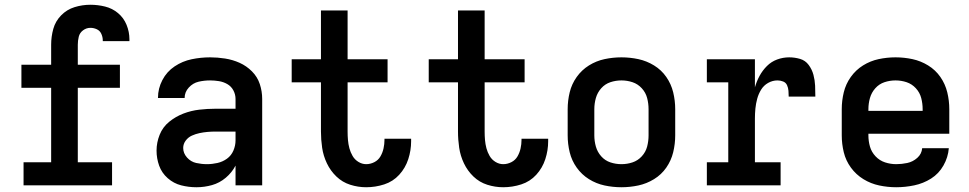

<svg xmlns="http://www.w3.org/2000/svg" viewBox="-20 -779 4072 807"><path d="M79 0H451V-97H307V-410H484V-507H307V-591Q307 -608 311 -624.5Q315 -641 329 -651.5Q343 -662 360 -662Q374 -662 387 -656Q400 -650 406 -636.5Q412 -623 412 -609V-606H524V-614Q524 -645 512 -674.5Q500 -704 476 -724Q452 -744 421.5 -751.5Q391 -759 360 -759Q326 -759 293.5 -749Q261 -739 237 -714.5Q213 -690 204 -657.5Q195 -625 195 -591V-507H70V-410H195V-97H79Z M806 8Q839 8 871 -1Q903 -10 929 -32Q955 -54 970 -83V0H1082V-363Q1082 -395 1072 -425.5Q1062 -456 1039 -479Q1016 -502 987 -515Q958 -528 926 -533Q894 -538 863 -538Q824 -538 785.5 -530Q747 -522 714 -500Q681 -478 662.5 -442.5Q644 -407 644 -368V-367H756Q756 -367 756 -367Q756 -367 756 -367Q756 -392 773.5 -411Q791 -430 814.5 -435.5Q838 -441 863 -441Q881 -441 900 -438Q919 -435 935.5 -425.5Q952 -416 961 -399Q970 -382 970 -363V-322H886Q852 -322 817.5 -318Q783 -314 750.5 -301.5Q718 -289 691 -267Q664 -245 651 -212.5Q638 -180 638 -146Q638 -113 649 -82.5Q660 -52 685 -30Q710 -8 741.5 0Q773 8 805 8ZM850 -89Q827 -89 804.5 -94Q782 -99 766 -117Q750 -135 750 -157Q750 -174 760.5 -188Q771 -202 786.5 -209Q802 -216 818.5 -219.5Q835 -223 852 -224.5Q869 -226 886 -226H970V-189Q970 -167 961 -146Q952 -125 934 -112Q916 -99 894 -94Q872 -89 850 -89Z M1519 8Q1558 8 1595 -4Q1632 -16 1658 -44.5Q1684 -73 1696 -110Q1708 -147 1708 -185Q1708 -191 1708 -196H1596Q1596 -193 1596 -191Q1596 -173 1592 -155Q1588 -137 1579 -121.5Q1570 -106 1553.5 -97.5Q1537 -89 1519 -89Q1502 -89 1486.5 -98.5Q1471 -108 1462 -123.5Q1453 -139 1448.5 -156Q1444 -173 1442.5 -190.5Q1441 -208 1441 -226V-433H1609V-530H1441V-735H1329V-530H1206V-433H1329V-226Q1329 -192 1334 -158Q1339 -124 1354 -92.5Q1369 -61 1394 -37Q1419 -13 1452 -2.5Q1485 8 1519 8Z M2095 8Q2134 8 2171 -4Q2208 -16 2234 -44.5Q2260 -73 2272 -110Q2284 -147 2284 -185Q2284 -191 2284 -196H2172Q2172 -193 2172 -191Q2172 -173 2168 -155Q2164 -137 2155 -121.5Q2146 -106 2129.5 -97.5Q2113 -89 2095 -89Q2078 -89 2062.5 -98.5Q2047 -108 2038 -123.5Q2029 -139 2024.5 -156Q2020 -173 2018.5 -190.5Q2017 -208 2017 -226V-433H2185V-530H2017V-735H1905V-530H1782V-433H1905V-226Q1905 -192 1910 -158Q1915 -124 1930 -92.5Q1945 -61 1970 -37Q1995 -13 2028 -2.5Q2061 8 2095 8Z M2592 8Q2628 8 2663 0.5Q2698 -7 2729 -26Q2760 -45 2780.5 -74.5Q2801 -104 2809.5 -139Q2818 -174 2818 -210V-320Q2818 -356 2809.5 -391Q2801 -426 2780.5 -455.5Q2760 -485 2729 -504Q2698 -523 2663 -530.5Q2628 -538 2592 -538Q2556 -538 2521 -530.5Q2486 -523 2455.5 -504Q2425 -485 2404 -455.5Q2383 -426 2374.5 -391Q2366 -356 2366 -320V-210Q2366 -174 2374.5 -139Q2383 -104 2404 -74.5Q2425 -45 2455.5 -26Q2486 -7 2521 0.5Q2556 8 2592 8ZM2592 -89Q2568 -89 2545.5 -96.5Q2523 -104 2507 -122Q2491 -140 2484.5 -163Q2478 -186 2478 -210V-320Q2478 -344 2484.5 -367Q2491 -390 2507 -408Q2523 -426 2545.5 -433.5Q2568 -441 2592 -441Q2616 -441 2638.5 -433.5Q2661 -426 2677.5 -408Q2694 -390 2700 -367Q2706 -344 2706 -320V-210Q2706 -186 2700 -163Q2694 -140 2677.5 -122Q2661 -104 2638.5 -96.5Q2616 -89 2592 -89Z M2951 0H3261V-97H3153V-281Q3153 -302 3155 -322.5Q3157 -343 3162.5 -363.5Q3168 -384 3179 -402Q3190 -420 3208.5 -430.5Q3227 -441 3248 -441Q3260 -441 3271.5 -436.5Q3283 -432 3288 -421Q3293 -410 3294 -397.5Q3295 -385 3295 -373H3407Q3407 -396 3406 -419Q3405 -442 3399 -464.5Q3393 -487 3379 -506Q3365 -525 3342.5 -531.5Q3320 -538 3297 -538Q3271 -538 3246.5 -529Q3222 -520 3203.5 -501.5Q3185 -483 3172.5 -460Q3160 -437 3153 -412V-530H2951V-433H3041V-97H2951Z M3747 8Q3785 8 3823 0Q3861 -8 3893.5 -28.5Q3926 -49 3945.5 -83.5Q3965 -118 3968 -156H3856Q3854 -132 3835.5 -115.5Q3817 -99 3793.5 -94Q3770 -89 3747 -89Q3723 -89 3700 -96.5Q3677 -104 3660 -122Q3643 -140 3636.5 -163Q3630 -186 3630 -210V-217H3970V-320Q3970 -356 3961.5 -391Q3953 -426 3932.5 -455.5Q3912 -485 3881 -504Q3850 -523 3815 -530.5Q3780 -538 3744 -538Q3708 -538 3673 -530.5Q3638 -523 3607.5 -504Q3577 -485 3556 -455.5Q3535 -426 3526.5 -391Q3518 -356 3518 -320V-210Q3518 -174 3526.5 -139Q3535 -104 3556.5 -74.5Q3578 -45 3609 -26Q3640 -7 3675.5 0.5Q3711 8 3747 8ZM3858 -313H3630V-320Q3630 -344 3636.5 -367Q3643 -390 3659 -408Q3675 -426 3697.5 -433.5Q3720 -441 3744 -441Q3768 -441 3790.5 -433.5Q3813 -426 3829.5 -408Q3846 -390 3852 -367Q3858 -344 3858 -320Z"/></svg>

Font: Iosevka Sparkle Semibold
Style: Regular
Weight: 600
Designer: Belleve Invis
Foundry: Belleve Invis
Version: Version 4.5.0; ttfautohint (v1.8.3)